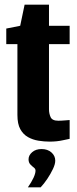

<svg xmlns="http://www.w3.org/2000/svg" viewBox="-20 -606 332 827"><path d="M194 4Q170 4 145.5 0Q121 -4 100.5 -15.5Q80 -27 67.5 -49.5Q55 -72 55 -111V-416H7V-483L67 -495L86 -586H191V-495H280V-416H191V-135Q191 -117 198 -101.5Q205 -86 231 -86Q244 -86 261 -87.5Q278 -89 280 -89V-8Q278 -8 251.5 -2Q225 4 194 4ZM100 201Q116 178 124.5 159.5Q133 141 133 129Q133 121 125.5 115.5Q118 110 110.5 102Q103 94 103 80Q103 63 118.5 49.5Q134 36 159 36Q185 36 201.5 50.5Q218 65 218 86Q218 101 208 122Q198 143 184 164Q170 185 155 201Z"/></svg>

Font: Alumni Sans ExtraBold
Style: Regular
Weight: 800
Designer: Robert E. Leuschke
Foundry: Robert E. Leuschke
Version: Version 1.018